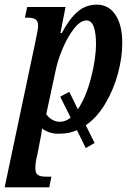

<svg xmlns="http://www.w3.org/2000/svg" viewBox="-38 -566 563 826"><path d="M331 -27 369 49 331 71 293 -6Q260 9 222 9Q201 11 180 5Q159 -1 143 -13Q142 -9 140.5 4.5Q139 18 135 35L123 98Q114 131 114 157Q114 179 125 186.5Q136 194 159 194H183L174 240H-18L116 -395Q126 -442 126 -454Q126 -475 115 -482.5Q104 -490 82 -490H69L79 -536H244L222 -424H228Q259 -483 294.5 -514.5Q330 -546 379 -546Q429 -546 458.5 -502.5Q488 -459 488 -381Q488 -319 469.5 -250Q451 -181 415.5 -121Q380 -61 331 -27ZM266 -60 221 -150 260 -171 297 -96Q332 -148 353.5 -230.5Q375 -313 375 -379Q375 -422 365.5 -450Q356 -478 334 -478Q308 -478 280.5 -443Q253 -408 231.5 -357Q210 -306 201 -261L161 -75Q169 -62 185 -52Q201 -42 219 -42Q244 -42 266 -60Z"/></svg>

Font: Noto Serif CondSemiBold
Style: Italic
Weight: 600
Width: 3
Italic angle: -12°
Designer: Monotype Design Team
Foundry: Monotype Imaging Inc.
Version: Version 1.001